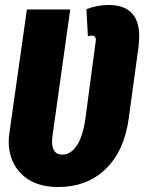

<svg xmlns="http://www.w3.org/2000/svg" viewBox="-20 -733 579 771"><path d="M539 -587Q539 -567 536 -543L497 -258Q479 -126 404 -54Q329 18 213 18Q120 18 67.5 -33Q15 -84 15 -165Q15 -183 18 -201L88 -695H262L191 -189Q189 -173 189 -166Q189 -112 230 -112Q263 -112 287.5 -147Q312 -182 323 -257L364 -565Q365 -568 365 -573Q365 -590 349 -590Q339 -590 333 -587L327 -696Q370 -713 416 -713Q539 -713 539 -587Z"/></svg>

Font: Fira Sans Extra Condensed ExtraBold
Style: Italic
Weight: 800
Width: 3
Italic angle: -8°
Designer: Carrois Corporate & Edenspiekermann AG
Foundry: Carrois Corporate GbR & Edenspiekermann AG
Version: Version 4.203